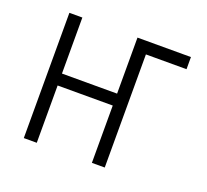

<svg xmlns="http://www.w3.org/2000/svg" viewBox="-97 -645 819 761"><g transform="rotate(20 312.5 -264.0)"><path d="M127.9 -292H360.4V-528.3H585.9V-477.1H414.6V0H360.4V-241.7H127.9V0H73.2V-528.3H127.9Z"/></g></svg>

Font: MAUL Condensed Light
Style: Light
Weight: 300
Designer: MAUL
Version: Version 2.137; 2017; ttfautohint (v1.8.3)